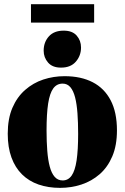

<svg xmlns="http://www.w3.org/2000/svg" viewBox="-20 -898 604 930"><path d="M17.5 -250Q17.5 -323 40 -375.5Q62.5 -428 101.5 -462.2Q140.5 -496.5 189.8 -512.8Q239 -529 293 -529Q372 -529 428.8 -499.8Q485.5 -470.5 516 -412.2Q546.5 -354 546.5 -266.5Q546.5 -193.5 524 -140.8Q501.5 -88 462.8 -54.2Q424 -20.5 374.5 -4.2Q325 12 271 12Q213.5 12 166.8 -4.2Q120 -20.5 86.8 -53.2Q53.5 -86 35.5 -135.2Q17.5 -184.5 17.5 -250ZM283.5 -24Q310.5 -24 327 -47.5Q343.5 -71 351 -121Q358.5 -171 358.5 -249.5Q358.5 -304.5 355.2 -349.2Q352 -394 343.8 -426.2Q335.5 -458.5 320.8 -475.8Q306 -493 283.5 -493Q255 -493 238 -469.8Q221 -446.5 213.2 -396.5Q205.5 -346.5 205.5 -266Q205.5 -212 209 -167.5Q212.5 -123 221 -91Q229.5 -59 244.8 -41.5Q260 -24 283.5 -24ZM275 -570.5Q234 -570.5 212.8 -595Q191.5 -619.5 191.5 -652.5Q191.5 -693.5 216.5 -721.5Q241.5 -749.5 288 -749.5H289Q330.5 -749.5 351.5 -725.5Q372.5 -701.5 372.5 -668Q372.5 -628.5 347.5 -599.5Q322.5 -570.5 276 -570.5ZM436 -877.5V-788.5H130V-877.5Z"/></svg>

Font: Merriweather 120pt Black
Style: Regular
Weight: 900
Designer: Eben Sorkin
Foundry: Eben Sorkin
Version: Version 2.100